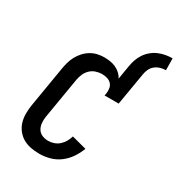

<svg xmlns="http://www.w3.org/2000/svg" viewBox="-222 -1096 1145 1242"><g transform="rotate(30 350.5 -475.0)"><path d="M480 -772Q484 -797 492.5 -822Q501 -847 516 -869.5Q531 -892 552.5 -910Q574 -928 599 -938.5Q624 -949 649.5 -953.5Q675 -958 700 -958L701 -870Q681 -870 660.5 -864Q640 -858 623 -844.5Q606 -831 597 -811.5Q588 -792 585 -772ZM261 8Q228 8 196.5 2Q165 -4 139 -19Q113 -34 94 -58Q75 -82 66 -111.5Q57 -141 57 -173.5Q57 -206 62 -238L113 -543Q117 -567 124 -592Q131 -617 143.5 -640Q156 -663 174 -683Q192 -703 215 -717Q238 -731 263.5 -737Q289 -743 314 -743Q337 -743 359.5 -739.5Q382 -736 401.5 -727Q421 -718 437 -703.5Q453 -689 463 -670L480 -772H585L544 -530H439L442 -546Q445 -566 442 -585Q439 -604 426.5 -617.5Q414 -631 395 -636.5Q376 -642 356 -642Q334 -642 311 -634.5Q288 -627 270.5 -610Q253 -593 243.5 -571Q234 -549 230 -526L179 -222Q175 -198 177 -174Q179 -150 190.5 -130.5Q202 -111 223.5 -102Q245 -93 269 -93Q290 -93 311.5 -100.5Q333 -108 349.5 -123Q366 -138 377 -157.5Q388 -177 394 -198L504 -169Q490 -131 466.5 -96.5Q443 -62 410 -37.5Q377 -13 338 -2.5Q299 8 261 8Z"/></g></svg>

Font: Iosevka HT Extended
Style: Bold Italic
Weight: 700
Width: 7
Italic angle: -9°
Monospace: yes
Designer: Belleve Invis
Foundry: Belleve Invis
Version: Version 32.3.0; ttfautohint (v1.8.4)